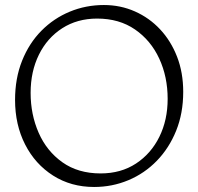

<svg xmlns="http://www.w3.org/2000/svg" viewBox="-20 -810 790 765"><path d="M355 -65Q263 -65 191.5 -110.5Q120 -156 80 -234.5Q40 -313 40 -412Q40 -498 68 -568Q96 -638 145 -687.5Q194 -737 258 -763.5Q322 -790 394 -790Q460 -790 517.5 -764.5Q575 -739 618 -693Q661 -647 685.5 -584Q710 -521 710 -444Q710 -359 682 -289.5Q654 -220 605 -169.5Q556 -119 491.5 -92Q427 -65 355 -65ZM381 -119Q462 -119 522 -158.5Q582 -198 615 -265Q648 -332 648 -416Q648 -504 614.5 -576.5Q581 -649 518 -692.5Q455 -736 367 -736Q288 -736 228 -697.5Q168 -659 135 -592Q102 -525 102 -440Q102 -354 134 -281Q166 -208 228.5 -163.5Q291 -119 381 -119Z"/></svg>

Font: Gowun Batang
Style: Regular
Weight: 400
Designer: Yanghee Ryu
Foundry: Yanghee Ryu
Version: Version 2.000